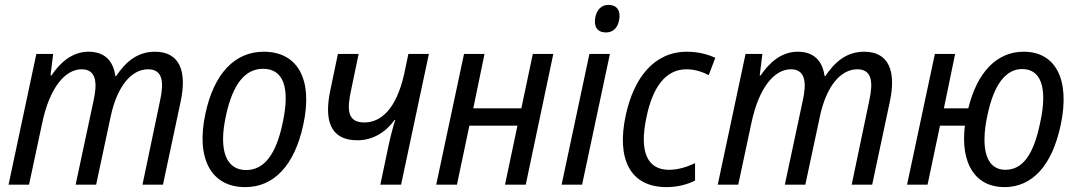

<svg xmlns="http://www.w3.org/2000/svg" viewBox="-20 -757 4416 787"><path d="M15 0H99L153 -253C184 -400 248 -473 315 -473C380 -473 377 -407 364 -347L290 0H374L434 -281C461 -406 520 -473 587 -473C647 -473 653 -421 636 -344L564 0H648L721 -343C746 -463 718 -545 615 -545C540 -545 492 -499 456 -445H453C444 -509 408 -545 343 -545C274 -545 225 -498 191 -448H187L198 -536H129Z M985 10C1103 10 1187 -79 1223 -245C1264 -432 1200 -545 1061 -545C943 -545 857 -456 822 -291C782 -106 846 10 985 10ZM989 -60C907 -60 875 -140 906 -282C934 -413 985 -475 1058 -475C1141 -475 1170 -400 1139 -255C1112 -123 1062 -60 989 -60Z M1539 0H1624L1738 -536H1654L1637 -455C1603 -303 1537 -255 1473 -255C1399 -255 1404 -316 1419 -387L1450 -536H1365L1334 -387C1309 -269 1330 -182 1445 -182C1509 -182 1562 -216 1597 -265H1600C1591 -237 1581 -199 1573 -162Z M1768 0H1853L1904 -242H2101L2050 0H2135L2248 -536H2164L2117 -313H1920L1966 -536H1882Z M2464 -624C2492 -624 2512 -642 2518 -676C2525 -714 2508 -737 2474 -737C2446 -737 2426 -718 2420 -685C2413 -647 2429 -624 2464 -624ZM2282 0H2366L2480 -536H2396Z M2712 10C2755 10 2796 0 2829 -17V-88C2792 -71 2757 -61 2722 -61C2634 -61 2599 -134 2630 -277C2654 -394 2705 -473 2794 -473C2830 -473 2862 -461 2885 -449L2912 -520C2878 -536 2837 -545 2796 -545C2660 -545 2578 -437 2545 -285C2506 -105 2563 10 2712 10Z M2922 0H3006L3060 -253C3091 -400 3155 -473 3222 -473C3287 -473 3284 -407 3271 -347L3197 0H3281L3341 -281C3368 -406 3427 -473 3494 -473C3554 -473 3560 -421 3543 -344L3471 0H3555L3628 -343C3653 -463 3625 -545 3522 -545C3447 -545 3399 -499 3363 -445H3360C3351 -509 3315 -545 3250 -545C3181 -545 3132 -498 3098 -448H3094L3105 -536H3036Z M3698 0H3782L3833 -242H3935C3916 -86 3978 10 4097 10C4211 10 4293 -78 4328 -246C4367 -431 4307 -545 4176 -545C4067 -545 3986 -463 3949 -313H3849L3895 -536H3812ZM4101 -61C4026 -61 3997 -140 4027 -283C4054 -412 4103 -474 4170 -474C4246 -474 4275 -399 4244 -256C4217 -123 4172 -61 4101 -61Z"/></svg>

Font: Noto Sans SemiCondensed
Style: Italic
Weight: 400
Width: 4
Italic angle: -12°
Designer: Monotype Design Team
Foundry: Monotype Imaging Inc.
Version: Version 2.013